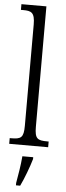

<svg xmlns="http://www.w3.org/2000/svg" viewBox="-64 -790 358 1041"><g transform="rotate(5 115.0 -269.5)"><path d="M9 0H221V-31H214C160 -31 145 -39 145 -105V-760H9V-729H21C65 -729 85 -722 85 -656V-105C85 -39 70 -31 16 -31H9ZM65 208V221H88C108 180 133 113 145 71V61H86C82 112 73 161 65 208Z"/></g></svg>

Font: Noto Serif Devanagari ExtraCondensed Light
Style: Regular
Weight: 300
Width: 2
Designer: Universal Thirst, Indian Type Foundry and the Monotype Design Team
Foundry: Monotype Imaging Inc.
Version: Version 2.004